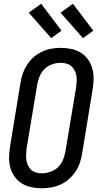

<svg xmlns="http://www.w3.org/2000/svg" viewBox="-20 -999 540 1027"><path d="M204 8Q175 8 147 2Q119 -4 96.5 -18Q74 -32 58 -54.5Q42 -77 35 -103.5Q28 -130 28.5 -159Q29 -188 34 -217L90 -559Q94 -584 103 -608.5Q112 -633 126.5 -655Q141 -677 161.5 -694.5Q182 -712 205.5 -723Q229 -734 254.5 -738.5Q280 -743 305 -743Q334 -743 362 -737Q390 -731 412.5 -717Q435 -703 451 -680.5Q467 -658 474 -631.5Q481 -605 480.5 -576Q480 -547 475 -518L419 -176Q415 -151 406.5 -126.5Q398 -102 383 -80Q368 -58 348 -40.5Q328 -23 304 -12Q280 -1 254.5 3.5Q229 8 204 8ZM205 -72Q227 -72 250 -80Q273 -88 290.5 -105Q308 -122 317 -144Q326 -166 330 -189L387 -531Q389 -547 390 -563Q391 -579 388.5 -594Q386 -609 379 -622.5Q372 -636 361 -645.5Q350 -655 335 -659Q320 -663 304 -663Q282 -663 259 -655Q236 -647 218.5 -630Q201 -613 192 -591Q183 -569 179 -546L122 -204Q120 -188 119.5 -172Q119 -156 121.5 -141Q124 -126 130.5 -112.5Q137 -99 148 -89.5Q159 -80 174 -76Q189 -72 205 -72ZM424 -795 304 -931 370 -979 479 -835ZM254 -795 134 -931 200 -979 309 -835Z"/></svg>

Font: Iosevka Medium Oblique
Style: Regular
Weight: 500
Italic angle: -9°
Monospace: yes
Designer: Belleve Invis
Foundry: Belleve Invis
Version: Version 32.5.0; ttfautohint (v1.8.4)